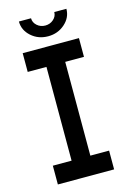

<svg xmlns="http://www.w3.org/2000/svg" viewBox="-123 -868 621 927"><g transform="rotate(-15 187.5 -404.5)"><path d="M328.1 -562.5H234.4V-93.8H328.1V0H46.9V-93.8H140.6V-562.5H46.9V-656.2H328.1ZM187.5 -703.1Q138.2 -703.1 103.5 -734.1Q68.8 -765.1 68.8 -808.6H129.4Q129.4 -787.1 146.5 -772Q163.6 -756.8 187.5 -756.8Q211.4 -756.8 228.5 -772Q245.6 -787.1 245.6 -808.6H306.2Q306.2 -765.1 271.2 -734.1Q236.3 -703.1 187.5 -703.1Z"/></g></svg>

Font: Lambda
Style: Regular
Weight: 400
Designer: GGBotNet
Version: 0.22